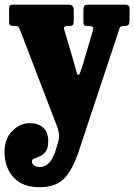

<svg xmlns="http://www.w3.org/2000/svg" viewBox="-46 -540 576 824"><path d="M-26.5 111.5Q-26.5 56 6.5 22.2Q39.5 -11.5 82 -11.5Q118 -11.5 139.5 8Q161 27.5 161 66.5Q161 95.5 150.2 110Q139.5 124.5 125.8 130.5Q112 136.5 101.5 140.2Q91 144 91 151.5Q91 164 101 170.5Q111 177 124 177Q147.5 177 165.8 157.8Q184 138.5 197.5 90L204.5 64.5Q210 47.5 206 27.5Q202 7.5 195 -7.5L42.5 -405Q35.5 -419 34 -423.8Q32.5 -428.5 17.5 -428.5H14Q3 -428.5 -2 -431.8Q-7 -435 -7 -445.5V-506.5Q-7 -520 10 -520H248.5Q270.5 -520 270.5 -496.5V-454.5Q270.5 -439.5 267.5 -434Q264.5 -428.5 253 -428.5H243.5Q224.5 -428.5 229.5 -413.5L272 -269.5Q278.5 -247 281.8 -232.8Q285 -218.5 289 -218.5Q294.5 -218.5 297.5 -227.5Q300.5 -236.5 307 -254L353.5 -411.5Q355.5 -420 351.8 -424.2Q348 -428.5 334.5 -428.5H328.5Q317.5 -428.5 314.8 -432.5Q312 -436.5 312 -446.5V-496.5Q312 -509.5 316 -514.8Q320 -520 332.5 -520H490.5Q510 -520 510 -504.5V-452Q510 -441 506 -434.8Q502 -428.5 490.5 -428.5H487.5Q470 -428.5 467.5 -420.2Q465 -412 461 -400L299 88Q271.5 178.5 234.2 221Q197 263.5 124 263.5Q50.5 263.5 12 221Q-26.5 178.5 -26.5 111.5Z"/></svg>

Font: Besley* Condensed Heavy
Style: Regular
Weight: 800
Width: 3
Designer: Owen Earl
Foundry: indestructible type*
Version: Version 3.000; ttfautohint (v1.8.3)